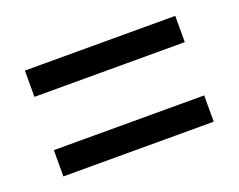

<svg xmlns="http://www.w3.org/2000/svg" viewBox="-59 -589 591 474"><g transform="rotate(-20 236.5 -352.0)"><path d="M38 -422H433V-491H38ZM38 -213H433V-282H38Z"/></g></svg>

Font: Noto Sans Lao UI Cond
Style: Regular
Weight: 400
Width: 3
Designer: Monotype Design Team
Foundry: Monotype Imaging Inc.
Version: Version 2.000